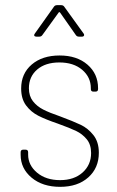

<svg xmlns="http://www.w3.org/2000/svg" viewBox="-20 -720 452 744"><path d="M60 -120V-130Q60 -140 70 -140H79Q89 -140 89 -130V-121Q89 -80 123.5 -51Q158 -22 213 -22Q267 -22 300 -51.5Q333 -81 333 -127Q333 -160 316 -180.5Q299 -201 275 -212.5Q251 -224 204 -241Q157 -257 128.5 -271.5Q100 -286 81 -311.5Q62 -337 62 -377Q62 -435 103 -470Q144 -505 211 -505Q278 -505 319 -469.5Q360 -434 360 -378V-375Q360 -365 350 -365H342Q332 -365 332 -375V-378Q332 -421 298.5 -449.5Q265 -478 210 -478Q156 -478 124 -450.5Q92 -423 92 -378Q92 -348 107.5 -328Q123 -308 147.5 -295.5Q172 -283 213 -269Q264 -250 292.5 -236.5Q321 -223 342 -196.5Q363 -170 363 -128Q363 -69 322 -32.5Q281 4 213 4Q145 4 102.5 -31.5Q60 -67 60 -120ZM115 -590 189 -694Q193 -700 201 -700H217Q225 -700 229 -694L304 -590Q306 -588 306 -584Q306 -582 304 -580Q302 -578 298 -578H286Q278 -578 274 -584L213 -671Q212 -673 210 -673Q208 -673 207 -671L144 -584Q140 -578 132 -578H121Q115 -578 113 -581.5Q111 -585 115 -590Z"/></svg>

Font: Barlow Semi Condensed Thin
Style: Regular
Weight: 250
Width: 4
Designer: Jeremy Tribby
Foundry: Tribby Type
Version: Version 1.408